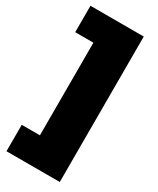

<svg xmlns="http://www.w3.org/2000/svg" viewBox="-234 -809 878 1070"><g transform="rotate(30 205.0 -274.0)"><path d="M10 194V24H127V-572H10V-742H353V194Z"/></g></svg>

Font: Montserrat Black
Style: Regular
Weight: 900
Designer: Julieta Ulanovsky
Foundry: Julieta Ulanovsky
Version: Version 9.000; ttfautohint (v1.8.4.7-5d5b)